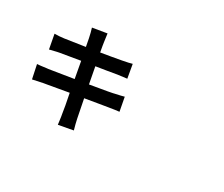

<svg xmlns="http://www.w3.org/2000/svg" viewBox="-132 -1122 1764 1515"><g transform="rotate(30 750.0 -365.0)"><path d="M495.1 44.9Q494.1 34.2 491.2 14.6Q485.4 -31.2 481.4 -49.8Q474.6 -101.6 450.2 -220.7Q378.9 -209 266.6 -188.5Q240.2 -184.6 231.4 -182.6Q177.7 -171.9 139.6 -163.1L113.3 -288.1Q135.7 -289.1 198.2 -297.9Q205.1 -298.8 209 -298.8Q272.5 -309.6 429.7 -334L402.3 -484.4Q321.3 -470.7 221.7 -454.1Q214.8 -452.1 202.1 -450.2Q159.2 -440.4 137.7 -434.6L113.3 -564.5Q156.2 -564.5 198.2 -570.3Q244.1 -576.2 379.9 -597.7Q375 -627.9 366.2 -669.9Q364.3 -679.7 363.3 -682.6Q358.4 -709 344.7 -753.9L474.6 -775.4Q475.6 -767.6 478.5 -746.1Q482.4 -715.8 484.4 -703.1Q485.4 -696.3 489.3 -670.9Q495.1 -637.7 499 -616.2Q530.3 -622.1 586.9 -630.9Q660.2 -643.6 679.7 -647.5Q742.2 -659.2 766.6 -667L788.1 -543.9Q758.8 -541 704.1 -533.2L612.3 -517.6L520.5 -502.9L548.8 -353.5Q579.1 -358.4 633.8 -368.2Q721.7 -382.8 748 -388.7Q752 -389.6 759.8 -391.6Q820.3 -404.3 841.8 -411.1L865.2 -287.1Q834 -284.2 769.5 -273.4Q747.1 -269.5 680.7 -258.8Q609.4 -247.1 570.3 -240.2Q590.8 -133.8 603.5 -72.3Q612.3 -30.3 627 20.5Z"/></g></svg>

Font: Bpmf GenSeki Gothic B
Style: B
Weight: 700
Foundry: But Ko
Version: Version 1.320